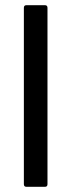

<svg xmlns="http://www.w3.org/2000/svg" viewBox="-20 -720 274 740"><path d="M72 -10V-690Q72 -700 82 -700H153Q163 -700 163 -690V-10Q163 0 153 0H82Q72 0 72 -10Z"/></svg>

Font: Barlow GEO Medium
Style: Regular
Weight: 500
Designer: Jeremy Tribby
Foundry: Tribby Type
Version: Version 1.408